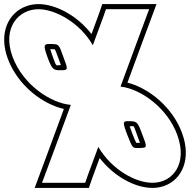

<svg xmlns="http://www.w3.org/2000/svg" viewBox="-289 -827 944 938"><path d="M333.8 -166C359.4 -102 357 -103 392.6 -104C430.3 -105 431.3 -105 407 -168C383.4 -232 380.7 -234 343.3 -235C310 -236 308.1 -233 333.8 -166ZM-38.7 -612C-76.1 -613 -78.6 -609 -57.5 -549C-34.6 -487 -28.1 -483 8.5 -484H9.5C43.5 -484 45.1 -485 20.2 -550L19.4 -552C-1.3 -611 -1.3 -611 -38.7 -612ZM-99.4 -782C-18.8 -781.1 100.9 -716.9 164.5 -606L216.5 -747L228.6 -782H439.6L389.4 -647L299.8 -404C399.5 -393.1 529.9 -298.4 577 -168C628.7 -28 556 65 457.3 66C375.6 66.9 258.2 3.8 191.2 -109.3L139.4 31L127.3 66H-83.7L-33.4 -69L57.1 -314.6C-38.7 -322.6 -175.2 -410 -227.5 -549C-280.2 -692 -197.8 -783 -99.4 -782ZM357.1 -175.1C351.4 -189.8 346.7 -202.7 344.4 -210C370.3 -209.2 359.9 -223.5 383.6 -159.2C388.6 -146.2 392.8 -135 394.8 -129.1C393.2 -129 393.1 -129 391.9 -129C384.6 -128.8 379.2 -128.7 376.9 -128.9C373.8 -133.8 367.6 -148.7 357.1 -175.1ZM-39.4 -587C-29.1 -586.7 -22.5 -586.2 -20.9 -585.8C-18.7 -582.6 -13.2 -569.5 -4.1 -543.5L-3.2 -541.2C2.1 -527.2 6 -516.8 8.6 -509C7.6 -509 8.8 -509 7.8 -509C-18.8 -508.3 -11.4 -496.4 -33.9 -557.5C-38.3 -569.8 -41.7 -580.4 -43.6 -587.1C-41.7 -587.1 -40.9 -587.1 -39.4 -587ZM-99.1 -807C-120.6 -807.2 -141.6 -803.7 -161.1 -796.5C-247.2 -765 -297.4 -666.4 -250.9 -540.3C-200.1 -405.1 -77.3 -317.4 23.1 -294.7L-56.9 -77.7L-119.6 91H145.2L163 39.4L197.8 -55.1C271.1 39.3 375.5 91.9 457.6 91C477.5 90.8 496.7 87.4 514.5 80.9C601.7 49 646.4 -52.1 600.5 -176.6C554.4 -304.1 436.1 -397.9 333.6 -423.2L412.8 -638.3L475.6 -807H210.8L193 -755.4L158 -660.6C86.5 -753.3 -18.6 -806.1 -99.1 -807Z"/></svg>

Font: Nordica Plus
Style: NordicaClassicBkOpOblOl
Weight: 900
Version: Version 1.01